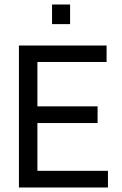

<svg xmlns="http://www.w3.org/2000/svg" viewBox="-20 -832 543 852"><path d="M211 -812H291V-725H211ZM453 -630V-557H146V-360H413V-286H146V-74H459V0H64V-630Z"/></svg>

Font: Pragati Narrow
Style: Regular
Weight: 400
Designer: Hector Gatti, Marcela Romero, Pablo Cosgaya and Nicolas Silva
Foundry: Omnibus-Type
Version: Version 1.010; ttfautohint (v1.3)